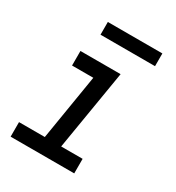

<svg xmlns="http://www.w3.org/2000/svg" viewBox="-170 -810 840 915"><g transform="rotate(30 250.0 -352.5)"><path d="M27 0V-80H169L228 -440H111V-520H332L259 -80H377V0ZM455 -635H155V-705H455Z"/></g></svg>

Font: Iosevka SS04 Medium
Style: Italic
Weight: 500
Italic angle: -9°
Monospace: yes
Designer: Belleve Invis
Foundry: Belleve Invis
Version: Version 19.0.0; ttfautohint (v1.8.4)